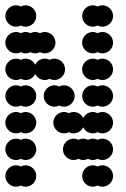

<svg xmlns="http://www.w3.org/2000/svg" viewBox="-20 -700 472 720"><path d="M288 -40C288 -18 306 0 328 0C334.5 0 340.6 -1.6 346 -4.3C351.4 -1.6 357.5 0 364 0C386 0 404 -18 404 -40C404 -62 386 -80 364 -80C357.5 -80 351.4 -78.4 346 -75.7C340.6 -78.4 334.5 -80 328 -80C306 -80 288 -62 288 -40ZM0 -40C0 -18 18 0 40 0C46.5 0 52.6 -1.6 58 -4.3C63.4 -1.6 69.5 0 76 0C98 0 116 -18 116 -40C116 -62 98 -80 76 -80C69.5 -80 63.4 -78.4 58 -75.7C52.6 -78.4 46.5 -80 40 -80C18 -80 0 -62 0 -40ZM216 -140C216 -118 234 -100 256 -100C262.5 -100 268.6 -101.6 274 -104.3C279.4 -101.6 285.5 -100 292 -100C298.5 -100 304.6 -101.6 310 -104.3C315.4 -101.6 321.5 -100 328 -100C334.5 -100 340.6 -101.6 346 -104.3C351.4 -101.6 357.5 -100 364 -100C386 -100 404 -118 404 -140C404 -162 386 -180 364 -180C357.5 -180 351.4 -178.4 346 -175.7C340.6 -178.4 334.5 -180 328 -180C321.5 -180 315.4 -178.4 310 -175.7C304.6 -178.4 298.5 -180 292 -180C285.5 -180 279.4 -178.4 274 -175.7C268.6 -178.4 262.5 -180 256 -180C234 -180 216 -162 216 -140ZM0 -140C0 -118 18 -100 40 -100C46.5 -100 52.6 -101.6 58 -104.3C63.4 -101.6 69.5 -100 76 -100C98 -100 116 -118 116 -140C116 -162 98 -180 76 -180C69.5 -180 63.4 -178.4 58 -175.7C52.6 -178.4 46.5 -180 40 -180C18 -180 0 -162 0 -140ZM180 -240C180 -218 198 -200 220 -200C226.5 -200 232.6 -201.6 238 -204.3C243.4 -201.6 249.5 -200 256 -200C271.8 -200 285.5 -209.3 292 -222.6C298.5 -209.3 312.2 -200 328 -200C334.5 -200 340.6 -201.6 346 -204.3C351.4 -201.6 357.5 -200 364 -200C386 -200 404 -218 404 -240C404 -262 386 -280 364 -280C357.5 -280 351.4 -278.4 346 -275.7C340.6 -278.4 334.5 -280 328 -280C312.2 -280 298.5 -270.7 292 -257.4C285.5 -270.7 271.8 -280 256 -280C249.5 -280 243.4 -278.4 238 -275.7C232.6 -278.4 226.5 -280 220 -280C198 -280 180 -262 180 -240ZM0 -240C0 -218 18 -200 40 -200C46.5 -200 52.6 -201.6 58 -204.3C63.4 -201.6 69.5 -200 76 -200C98 -200 116 -218 116 -240C116 -262 98 -280 76 -280C69.5 -280 63.4 -278.4 58 -275.7C52.6 -278.4 46.5 -280 40 -280C18 -280 0 -262 0 -240ZM288 -340C288 -318 306 -300 328 -300C334.5 -300 340.6 -301.6 346 -304.3C351.4 -301.6 357.5 -300 364 -300C386 -300 404 -318 404 -340C404 -362 386 -380 364 -380C357.5 -380 351.4 -378.4 346 -375.7C340.6 -378.4 334.5 -380 328 -380C306 -380 288 -362 288 -340ZM144 -340C144 -318 162 -300 184 -300C190.5 -300 196.6 -301.6 202 -304.3C207.4 -301.6 213.5 -300 220 -300C242 -300 260 -318 260 -340C260 -362 242 -380 220 -380C213.5 -380 207.4 -378.4 202 -375.7C196.6 -378.4 190.5 -380 184 -380C162 -380 144 -362 144 -340ZM0 -340C0 -318 18 -300 40 -300C46.5 -300 52.6 -301.6 58 -304.3C63.4 -301.6 69.5 -300 76 -300C98 -300 116 -318 116 -340C116 -362 98 -380 76 -380C69.5 -380 63.4 -378.4 58 -375.7C52.6 -378.4 46.5 -380 40 -380C18 -380 0 -362 0 -340ZM288 -440C288 -418 306 -400 328 -400C334.5 -400 340.6 -401.6 346 -404.3C351.4 -401.6 357.5 -400 364 -400C386 -400 404 -418 404 -440C404 -462 386 -480 364 -480C357.5 -480 351.4 -478.4 346 -475.7C340.6 -478.4 334.5 -480 328 -480C306 -480 288 -462 288 -440ZM0 -440C0 -418 18 -400 40 -400C46.5 -400 52.6 -401.6 58 -404.3C63.4 -401.6 69.5 -400 76 -400C91.8 -400 105.5 -409.3 112 -422.6C118.5 -409.3 132.2 -400 148 -400C154.5 -400 160.6 -401.6 166 -404.3C171.4 -401.6 177.5 -400 184 -400C206 -400 224 -418 224 -440C224 -462 206 -480 184 -480C177.5 -480 171.4 -478.4 166 -475.7C160.6 -478.4 154.5 -480 148 -480C132.2 -480 118.5 -470.7 112 -457.4C105.5 -470.7 91.8 -480 76 -480C69.5 -480 63.4 -478.4 58 -475.7C52.6 -478.4 46.5 -480 40 -480C18 -480 0 -462 0 -440ZM288 -540C288 -518 306 -500 328 -500C334.5 -500 340.6 -501.6 346 -504.3C351.4 -501.6 357.5 -500 364 -500C386 -500 404 -518 404 -540C404 -562 386 -580 364 -580C357.5 -580 351.4 -578.4 346 -575.7C340.6 -578.4 334.5 -580 328 -580C306 -580 288 -562 288 -540ZM0 -540C0 -518 18 -500 40 -500C46.5 -500 52.6 -501.6 58 -504.3C63.4 -501.6 69.5 -500 76 -500C82.5 -500 88.6 -501.6 94 -504.3C99.4 -501.6 105.5 -500 112 -500C118.5 -500 124.6 -501.6 130 -504.3C135.4 -501.6 141.5 -500 148 -500C170 -500 188 -518 188 -540C188 -562 170 -580 148 -580C141.5 -580 135.4 -578.4 130 -575.7C124.6 -578.4 118.5 -580 112 -580C105.5 -580 99.4 -578.4 94 -575.7C88.6 -578.4 82.5 -580 76 -580C69.5 -580 63.4 -578.4 58 -575.7C52.6 -578.4 46.5 -580 40 -580C18 -580 0 -562 0 -540ZM288 -640C288 -618 306 -600 328 -600C334.5 -600 340.6 -601.6 346 -604.3C351.4 -601.6 357.5 -600 364 -600C386 -600 404 -618 404 -640C404 -662 386 -680 364 -680C357.5 -680 351.4 -678.4 346 -675.7C340.6 -678.4 334.5 -680 328 -680C306 -680 288 -662 288 -640ZM0 -640C0 -618 18 -600 40 -600C46.5 -600 52.6 -601.6 58 -604.3C63.4 -601.6 69.5 -600 76 -600C98 -600 116 -618 116 -640C116 -662 98 -680 76 -680C69.5 -680 63.4 -678.4 58 -675.7C52.6 -678.4 46.5 -680 40 -680C18 -680 0 -662 0 -640Z"/></svg>

Font: Dotrice Condensed
Style: Bold
Weight: 700
Width: 2
Monospace: yes
Designer: Paul Flo Williams
Foundry: His Deeds Are Dust
Version: Version 1.001